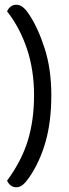

<svg xmlns="http://www.w3.org/2000/svg" viewBox="-20 -727 292 812"><path d="M49 65Q64 65 77 54Q90 43 103 24Q148 -41 172.5 -126.5Q197 -212 197 -324Q197 -436 168.5 -523.5Q140 -611 103 -666Q90 -686 77 -696.5Q64 -707 49 -707Q35 -707 25 -699Q15 -691 10 -679Q64 -610 94 -520.5Q124 -431 124 -324Q124 -218 97.5 -132Q71 -46 10 37Q15 49 25 57Q35 65 49 65Z"/></svg>

Font: Baloo Tamma 2
Style: Regular
Weight: 400
Designer: Divya Kowshik, Shuchita Grover and Ek Type
Foundry: Ek Type
Version: Version 1.700